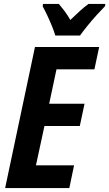

<svg xmlns="http://www.w3.org/2000/svg" viewBox="-20 -952 553 972"><path d="M6 0 157 -714H482L458 -601H266L229 -427H408L384 -314H205L162 -115H355L331 0ZM260 -772Q254 -793 243 -820Q232 -847 219.5 -873.5Q207 -900 196 -920L198 -932H278Q290 -918 306 -897Q322 -876 336 -851Q362 -876 384.5 -896.5Q407 -917 428 -932H513L512 -921Q495 -904 470 -876.5Q445 -849 422 -820.5Q399 -792 385 -772Z"/></svg>

Font: Noto Sans Condensed
Style: Bold Italic
Weight: 700
Width: 3
Italic angle: -12°
Designer: Monotype Design Team
Foundry: Monotype Imaging Inc.
Version: Version 2.013; ttfautohint (v1.8.4.7-5d5b)